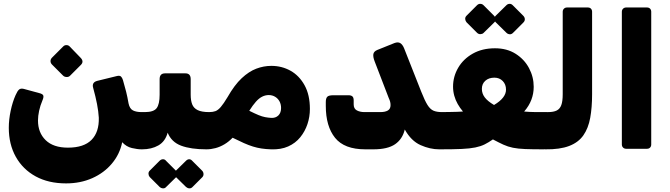

<svg xmlns="http://www.w3.org/2000/svg" viewBox="-20 -790 3582 1026"><path d="M333 190Q239 190 170.5 152.5Q102 115 64.5 48Q27 -19 27 -107Q27 -151 37 -198Q47 -245 63 -281Q73 -304 82 -311.5Q91 -319 107 -315L188 -293Q209 -288 211.5 -279Q214 -270 207 -254Q195 -226 189 -198Q183 -170 183 -146Q183 -81 224 -41Q265 -1 343 -1Q428 -1 469 -42.5Q510 -84 508 -161Q506 -195 498.5 -234Q491 -273 478 -320Q469 -350 500 -358L606 -384Q620 -387 626.5 -381Q633 -375 637 -362Q647 -328 654 -300Q661 -272 667 -237Q673 -209 690.5 -200Q708 -191 737 -191H754Q769 -191 769 -176V-22Q769 8 737 8Q714 8 684.5 1Q655 -6 633 -30Q620 34 578 84Q536 134 473 162Q410 190 333 190ZM354 -385Q347 -378 335.5 -378.5Q324 -379 317 -386L258 -445Q250 -453 250 -463.5Q250 -474 258 -482L317 -541Q324 -549 335 -549Q346 -549 353 -541L410 -482Q430 -462 413 -444Z M739 8Q724 8 724 -7V-161Q724 -191 754 -191Q801 -191 817 -212Q833 -233 833 -284V-367Q833 -398 862 -398H971Q999 -398 999 -367V-284Q999 -253 1007 -232.5Q1015 -212 1036.5 -201.5Q1058 -191 1098 -191Q1113 -191 1113 -176V-22Q1113 8 1083 8Q1000 8 948 -11.5Q896 -31 876 -81Q863 -34 826.5 -13Q790 8 739 8ZM867 210Q861 217 851 216.5Q841 216 833 209L780 156Q774 149 773.5 139Q773 129 780 122L833 69Q841 61 851 61Q861 61 867 69L920 122Q927 129 927.5 139.5Q928 150 921 157ZM1008 210Q1001 217 991.5 216.5Q982 216 974 209L920 156Q914 149 913.5 138.5Q913 128 920 122L974 69Q982 61 991 61Q1000 61 1007 69L1060 122Q1067 129 1067.5 139.5Q1068 150 1061 157Z M1428 8Q1400 7 1377 3.5Q1354 0 1331.5 -7Q1309 -14 1283 -25.5Q1257 -37 1223 -54Q1203 -33 1179.5 -19Q1156 -5 1131.5 1.5Q1107 8 1083 8Q1068 8 1068 -7V-161Q1068 -191 1098 -191Q1117 -191 1131 -196Q1145 -201 1160 -218.5Q1175 -236 1196 -271Q1233 -336 1271.5 -372Q1310 -408 1349.5 -423Q1389 -438 1430 -438Q1486 -438 1532.5 -412Q1579 -386 1607.5 -334.5Q1636 -283 1636 -208Q1636 -166 1623 -127Q1610 -88 1584.5 -56.5Q1559 -25 1520 -7.5Q1481 10 1428 8ZM1430 -160Q1453 -159 1467.5 -173Q1482 -187 1482 -213Q1482 -233 1473.5 -248.5Q1465 -264 1450 -273Q1435 -282 1416 -282Q1398 -282 1381 -273.5Q1364 -265 1347.5 -246.5Q1331 -228 1312 -198Q1342 -183 1361.5 -175Q1381 -167 1397 -164Q1413 -161 1430 -160Z M1932 8Q1820 8 1770.5 -53.5Q1721 -115 1721 -224V-245Q1721 -264 1728.5 -272.5Q1736 -281 1761 -281H1843Q1856 -281 1863 -275Q1870 -269 1870 -253V-232Q1870 -209 1887 -200Q1904 -191 1928 -191H2012Q2038 -191 2052.5 -199.5Q2067 -208 2067 -228Q2067 -237 2065 -245.5Q2063 -254 2057 -267L1982 -462Q1973 -485 1975 -500Q1977 -515 1996 -523L2088 -560Q2107 -567 2119 -559.5Q2131 -552 2139 -533L2231 -300Q2250 -252 2264.5 -229Q2279 -206 2296.5 -198.5Q2314 -191 2342 -191Q2357 -191 2357 -176V-22Q2357 8 2327 8Q2278 8 2227.5 -14.5Q2177 -37 2143 -98Q2131 -47 2091.5 -19.5Q2052 8 1975 8Z M2331 8Q2312 8 2312 -13V-171Q2312 -181 2318.5 -186Q2325 -191 2334 -191Q2357 -191 2380.5 -191.5Q2404 -192 2424 -192.5Q2444 -193 2454 -194Q2438 -213 2426 -234Q2414 -255 2407.5 -278.5Q2401 -302 2401 -327Q2401 -381 2428.5 -428Q2456 -475 2506.5 -503.5Q2557 -532 2625 -532Q2689 -532 2735.5 -502.5Q2782 -473 2807 -426Q2832 -379 2832 -326Q2832 -290 2819.5 -257Q2807 -224 2781 -194Q2797 -193 2810 -192Q2823 -191 2844.5 -191Q2866 -191 2905 -191Q2913 -191 2918.5 -186Q2924 -181 2924 -172V-29Q2924 8 2885 8Q2825 8 2786.5 6.5Q2748 5 2721 -0.5Q2694 -6 2670 -17Q2646 -28 2614 -45Q2591 -29 2570 -18.5Q2549 -8 2520 -2Q2491 4 2446.5 6Q2402 8 2331 8ZM2620 -229Q2652 -248 2668 -268.5Q2684 -289 2684 -311Q2684 -339 2666.5 -357Q2649 -375 2622 -375Q2592 -375 2573.5 -358.5Q2555 -342 2555 -315Q2555 -290 2570.5 -269.5Q2586 -249 2620 -229ZM2564 -614Q2558 -608 2547.5 -607.5Q2537 -607 2529 -615L2473 -671Q2467 -678 2466 -688Q2465 -698 2473 -706L2529 -762Q2537 -770 2547 -769.5Q2557 -769 2564 -762L2620 -706Q2628 -698 2628.5 -687.5Q2629 -677 2621 -670ZM2721 -614Q2713 -606 2703 -607Q2693 -608 2686 -615L2629 -671Q2622 -678 2622 -688.5Q2622 -699 2629 -706L2686 -762Q2693 -769 2702.5 -769.5Q2712 -770 2720 -762L2776 -706Q2784 -698 2784.5 -688Q2785 -678 2777 -670Z M2894 8Q2879 8 2879 -7V-161Q2879 -191 2909 -191Q2938 -191 2955 -199.5Q2972 -208 2979.5 -228.5Q2987 -249 2987 -287V-727Q2987 -737 2993.5 -743.5Q3000 -750 3010 -750H3121Q3132 -750 3138 -743.5Q3144 -737 3144 -727V-286Q3144 -216 3134 -160.5Q3124 -105 3097.5 -67Q3071 -29 3021.5 -10Q2972 9 2894 8Z M3326 5Q3316 5 3309.5 -1.5Q3303 -8 3303 -18V-727Q3303 -737 3309.5 -743.5Q3316 -750 3326 -750H3437Q3448 -750 3454 -743.5Q3460 -737 3460 -727V-18Q3460 -8 3454 -1.5Q3448 5 3437 5Z"/></svg>

Font: Rubik ExtraBold
Style: Regular
Weight: 800
Designer: Hubert and Fischer
Foundry: Hubert and Fischer
Version: Version 2.300;gftools[0.9.30]